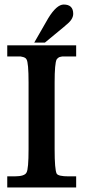

<svg xmlns="http://www.w3.org/2000/svg" viewBox="-20 -827 373 847"><path d="M178 -639H131L193 -747Q230 -807 261 -807Q303 -807 303 -766Q303 -740 269 -715H270ZM12 -627H316V-578H262Q252 -578 250 -577Q242 -576 237.5 -572.5Q233 -569 230 -565Q221 -548 221 -463V-169Q221 -79 230 -61Q237 -49 283 -49H316V0H12V-49H44Q89 -49 97 -66Q106 -81 106 -169V-463Q106 -551 97 -565Q93 -574 75 -577Q73 -578 65 -578H12Z"/></svg>

Font: New Athena Unicode
Style: Bold
Weight: 700
Designer: J. Rusten 1997; rev. by R. Hancock 2001, 2002, rev. by D. Mastronarde 2002-2021
Foundry: Society for Classical Studies (formerly American Philological Association)
Version: Version 5.008